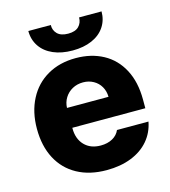

<svg xmlns="http://www.w3.org/2000/svg" viewBox="-109 -805 800 903"><g transform="rotate(-15 291.0 -354.0)"><path d="M32.2 -262.7Q32.2 -344.2 64.5 -406.5Q96.7 -468.8 156 -502.9Q215.3 -537.1 293.9 -537.1Q369.1 -537.1 427 -505.9Q484.9 -474.6 517.3 -413.6Q549.8 -352.5 549.8 -266.6V-224.6H194.3V-221.7Q194.3 -170.4 223.6 -139.9Q252.9 -109.4 302.7 -109.4Q335.9 -109.4 360.1 -122.8Q384.3 -136.2 394.5 -160.2H547.9Q538.1 -108.4 505.4 -70.1Q472.7 -31.7 420.2 -11Q367.7 9.8 299.8 9.8Q217.3 9.8 157 -23.2Q96.7 -56.2 64.5 -117.4Q32.2 -178.7 32.2 -262.7ZM396.5 -321.3Q396 -349.1 383.3 -371.1Q370.6 -393.1 348.1 -405.5Q325.7 -418 297.9 -418Q269 -418 245.8 -405.3Q222.7 -392.6 209 -370.6Q195.3 -348.6 194.3 -321.3ZM291 -575.2Q236.8 -575.2 196.5 -592.8Q156.2 -610.4 134.3 -642.8Q112.3 -675.3 112.3 -717.8H221.7Q220.7 -692.4 238 -674.8Q255.4 -657.2 291 -657.2Q325.7 -657.2 342.5 -674.3Q359.4 -691.4 359.4 -717.8H468.8Q468.8 -675.3 447 -642.8Q425.3 -610.4 385 -592.8Q344.7 -575.2 291 -575.2Z"/></g></svg>

Font: Pretendard ExtraBold
Style: Regular
Weight: 800
Designer: Base glyphs from Inter by Rasmus Andersson; Hangeul glyphs from Noto Sans CJK(Source Han Sans) by Jang Soo-young and Kan
Foundry: Kil Hyung-jin
Version: Version 1.309